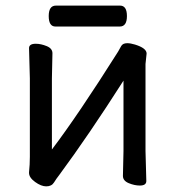

<svg xmlns="http://www.w3.org/2000/svg" viewBox="-20 -642 623 681"><path d="M144 19Q126 19 104.5 3.4Q83 -12.2 83 -28.8V-30.8Q85.9 -58.1 85.9 -85.9V-363.8L83 -471.2Q83 -486.8 106.9 -486.8Q125 -486.8 145.5 -478.5Q166 -470.2 166 -453.1L164.1 -363.8V-111.8Q256.8 -233.9 398.9 -459Q403.8 -466.8 409.4 -477.8Q415 -488.8 431.2 -488.8Q442.9 -488.8 459 -483.9Q500 -471.2 500 -452.1L496.1 -415V-106L499 0Q499 16.1 476.1 16.1Q457 16.1 436.5 7.6Q416 -1 416 -18.1L418 -106V-356Q294.9 -163.1 189.9 -21Q180.2 -8.8 171.6 5.1Q163.1 19 144 19ZM404.8 -547.9H176.8Q152.8 -547.9 152.8 -585Q152.8 -622.1 178.2 -622.1H405.8Q430.2 -622.1 430.2 -585Q430.2 -547.9 404.8 -547.9Z"/></svg>

Font: LXGW WenKai Screen
Style: Regular
Weight: 400
Designer: LXGW / Fontworks Inc.
Foundry: LXGW / Fontworks Inc.
Version: Version 1.510;January 18,2025